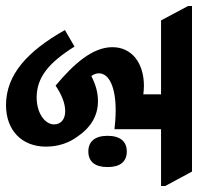

<svg xmlns="http://www.w3.org/2000/svg" viewBox="-92 -636 659 639"><g transform="rotate(90 237.5 -316.5)"><path d="M268 -7C351 -7 406 -59 406 -140C406 -180 394 -217 371 -247C345 -285 307 -313 255 -313C226 -313 201 -306 171 -291C166 -298 162 -306 162 -316C162 -351 210 -372 285 -372C306 -372 332 -370 348 -368V-523H537V-537L489 -626H-62V-613L-14 -523H232V-464C222 -465 213 -466 204 -466C128 -466 75 -426 75 -361C75 -295 131 -232 203 -172C234 -193 263 -204 288 -204C316 -204 332 -189 332 -167C332 -135 292 -109 243 -109C177 -109 128 -147 73 -235L18 -203C88 -79 166 -7 268 -7ZM422 -281C456 -281 474 -303 474 -345C474 -387 456 -409 422 -409C389 -409 370 -387 370 -345C370 -303 389 -281 422 -281Z"/></g></svg>

Font: Noto Serif Devanagari ExtraCondensed ExtraBold
Style: Regular
Weight: 800
Width: 2
Designer: Universal Thirst, Indian Type Foundry and the Monotype Design Team
Foundry: Monotype Imaging Inc.
Version: Version 2.004